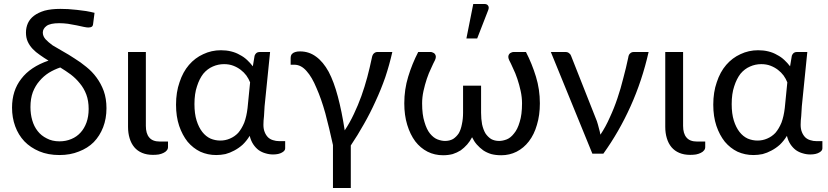

<svg xmlns="http://www.w3.org/2000/svg" viewBox="-20 -766 4125 957"><path d="M276.4 -61.5Q308.6 -61.5 335.9 -73.2Q362.3 -84 381.8 -105.5Q400.4 -126 411.1 -155.3Q421.9 -185.5 421.9 -222.7Q421.9 -263.7 410.2 -294.9Q398.4 -326.2 377.9 -350.6Q358.4 -375 333 -394.5Q307.6 -413.1 280.3 -429.7Q251 -419.9 223.6 -403.3Q197.3 -386.7 176.8 -362.3Q156.2 -338.9 143.6 -306.6Q131.8 -274.4 131.8 -232.4Q131.8 -197.3 140.6 -167Q149.4 -135.7 168 -112.3Q185.5 -89.8 212.9 -76.2Q240.2 -61.5 276.4 -61.5ZM444.3 -648.4Q443.4 -636.7 437.5 -632.8Q431.6 -628.9 419.9 -628.9Q413.1 -628.9 398.4 -631.8Q382.8 -635.7 362.3 -639.6Q341.8 -643.6 318.4 -647.5Q295.9 -650.4 275.4 -650.4Q230.5 -650.4 211.9 -636.7Q193.4 -623 193.4 -603.5Q193.4 -585.9 207 -570.3Q220.7 -555.7 242.2 -540Q264.6 -526.4 293.9 -509.8Q322.3 -494.1 351.6 -474.6Q381.8 -456.1 410.2 -432.6Q439.5 -409.2 460.9 -379.9Q483.4 -349.6 497.1 -312.5Q510.7 -274.4 510.7 -226.6Q510.7 -174.8 494.1 -131.8Q477.5 -88.9 447.3 -57.6Q417 -27.3 373 -10.7Q330.1 6.8 276.4 6.8Q219.7 6.8 175.8 -11.7Q131.8 -30.3 101.6 -61.5Q71.3 -93.8 55.7 -136.7Q40 -179.7 40 -229.5Q40 -314.5 85.9 -373Q130.9 -432.6 221.7 -463.9Q199.2 -477.5 178.7 -492.2Q158.2 -505.9 142.6 -522.5Q127 -539.1 118.2 -558.6Q109.4 -578.1 109.4 -603.5Q109.4 -628.9 119.1 -650.4Q128.9 -671.9 149.4 -687.5Q169.9 -703.1 202.1 -712.9Q235.4 -721.7 280.3 -721.7Q297.9 -721.7 319.3 -720.7Q340.8 -718.8 363.3 -716.8Q386.7 -713.9 409.2 -710.9Q431.6 -707 451.2 -702.1Q449.2 -684.6 444.3 -648.4Z M618.2 -506.8Q639.6 -506.8 707 -506.8Q707 -414.1 707 -138.7Q707 -100.6 723.6 -81.1Q740.2 -60.5 776.4 -60.5Q790 -60.5 817.4 -60.5Q817.4 -53.7 817.4 -33.2Q817.4 -23.4 811.5 -16.6Q805.7 -8.8 794.9 -3.9Q785.2 1 771.5 3.9Q757.8 5.9 742.2 5.9Q711.9 5.9 688.5 -3.9Q665 -13.7 649.4 -32.2Q633.8 -50.8 626 -77.1Q618.2 -102.5 618.2 -133.8Q618.2 -186.5 618.2 -293.9Q618.2 -346.7 618.2 -506.8Z M1226.6 -355.5Q1219.7 -373 1208 -389.6Q1196.3 -405.3 1179.7 -418Q1163.1 -430.7 1142.6 -438.5Q1122.1 -446.3 1096.7 -446.3Q1067.4 -446.3 1041 -434.6Q1013.7 -422.9 993.2 -398.4Q973.6 -373 961.9 -335.9Q949.2 -298.8 949.2 -247.1Q949.2 -199.2 960 -165Q970.7 -130.9 988.3 -108.4Q1005.9 -85.9 1029.3 -75.2Q1052.7 -65.4 1078.1 -65.4Q1103.5 -65.4 1126 -75.2Q1149.4 -85 1167 -103.5Q1184.6 -124 1197.3 -154.3Q1209 -185.5 1213.9 -227.5Q1217.8 -269.5 1226.6 -355.5ZM1401.4 -62.5Q1401.4 -53.7 1401.4 -26.4Q1401.4 -14.6 1385.7 -5.9Q1369.1 3.9 1340.8 3.9Q1321.3 3.9 1302.7 -2Q1285.2 -6.8 1269.5 -17.6Q1253.9 -29.3 1242.2 -46.9Q1230.5 -64.5 1224.6 -88.9Q1209 -63.5 1189.5 -44.9Q1169.9 -27.3 1147.5 -15.6Q1126 -3.9 1103.5 2Q1080.1 6.8 1057.6 6.8Q1015.6 6.8 978.5 -9.8Q942.4 -27.3 915 -59.6Q888.7 -92.8 873 -138.7Q857.4 -185.5 857.4 -244.1Q857.4 -306.6 875 -356.4Q891.6 -407.2 921.9 -442.4Q952.1 -477.5 993.2 -496.1Q1034.2 -515.6 1081.1 -515.6Q1108.4 -515.6 1131.8 -509.8Q1156.2 -503.9 1175.8 -492.2Q1195.3 -482.4 1211.9 -466.8Q1227.5 -452.1 1240.2 -435.5Q1243.2 -453.1 1249 -488.3Q1255.9 -506.8 1273.4 -506.8Q1291 -506.8 1326.2 -506.8Q1319.3 -438.5 1298.8 -236.3Q1297.9 -211.9 1295.9 -187.5Q1293 -164.1 1293 -143.6Q1293 -122.1 1299.8 -106.4Q1305.7 -91.8 1316.4 -81.1Q1327.1 -71.3 1340.8 -67.4Q1355.5 -62.5 1372.1 -62.5Q1381.8 -62.5 1401.4 -62.5Z M1935.5 -506.8Q1920.9 -442.4 1900.4 -380.9Q1878.9 -319.3 1851.6 -260.7Q1825.2 -202.1 1793.9 -147.5Q1762.7 -91.8 1728.5 -41Q1728.5 29.3 1728.5 170.9Q1706.1 170.9 1639.6 170.9Q1639.6 117.2 1639.6 -43Q1621.1 -127.9 1601.6 -201.2Q1581.1 -274.4 1557.6 -327.1Q1535.2 -381.8 1507.8 -412.1Q1480.5 -443.4 1447.3 -443.4Q1441.4 -443.4 1428.7 -443.4Q1428.7 -444.3 1428.7 -449.2Q1428.7 -456.1 1428.7 -475.6Q1428.7 -483.4 1430.7 -489.3Q1432.6 -495.1 1437.5 -499Q1442.4 -503.9 1452.1 -506.8Q1460.9 -509.8 1475.6 -509.8Q1520.5 -509.8 1555.7 -483.4Q1590.8 -458 1618.2 -408.2Q1644.5 -358.4 1664.1 -284.2Q1683.6 -210.9 1698.2 -116.2Q1723.6 -154.3 1744.1 -198.2Q1764.6 -241.2 1781.2 -287.1Q1797.9 -334 1810.5 -380.9Q1823.2 -428.7 1833 -475.6Q1835.9 -493.2 1843.8 -500Q1851.6 -506.8 1860.4 -506.8Q1885.7 -506.8 1935.5 -506.8Z M2601.6 -506.8Q2631.8 -448.2 2651.4 -383.8Q2670.9 -320.3 2670.9 -251Q2670.9 -191.4 2656.2 -143.6Q2642.6 -95.7 2616.2 -61.5Q2590.8 -28.3 2554.7 -9.8Q2519.5 7.8 2478.5 7.8Q2451.2 7.8 2428.7 2Q2406.2 -4.9 2388.7 -16.6Q2371.1 -29.3 2356.4 -45.9Q2342.8 -61.5 2333 -82Q2322.3 -61.5 2308.6 -45.9Q2293.9 -29.3 2276.4 -16.6Q2257.8 -4.9 2236.3 2Q2213.9 7.8 2188.5 7.8Q2146.5 7.8 2111.3 -9.8Q2075.2 -28.3 2049.8 -61.5Q2024.4 -95.7 2009.8 -143.6Q1995.1 -191.4 1995.1 -251Q1995.1 -320.3 2014.6 -383.8Q2034.2 -448.2 2064.5 -506.8Q2085 -506.8 2127.9 -506.8Q2131.8 -506.8 2137.7 -503.9Q2143.6 -502 2147.5 -497.1Q2151.4 -492.2 2152.3 -485.4Q2153.3 -477.5 2148.4 -466.8Q2139.6 -450.2 2128.9 -425.8Q2117.2 -402.3 2107.4 -373Q2097.7 -343.8 2090.8 -312.5Q2084 -281.2 2084 -251Q2084 -194.3 2095.7 -158.2Q2106.4 -121.1 2123 -100.6Q2140.6 -79.1 2160.2 -71.3Q2180.7 -63.5 2198.2 -63.5Q2220.7 -63.5 2238.3 -73.2Q2254.9 -84 2266.6 -101.6Q2277.3 -120.1 2282.2 -146.5Q2288.1 -172.9 2288.1 -204.1Q2288.1 -249 2288.1 -338.9Q2310.5 -338.9 2377.9 -338.9Q2377.9 -304.7 2377.9 -204.1Q2377.9 -172.9 2382.8 -146.5Q2388.7 -120.1 2399.4 -101.6Q2411.1 -84 2427.7 -73.2Q2445.3 -63.5 2467.8 -63.5Q2485.4 -63.5 2505.9 -71.3Q2525.4 -79.1 2542 -100.6Q2559.6 -121.1 2570.3 -158.2Q2582 -194.3 2582 -251Q2582 -281.2 2575.2 -312.5Q2568.4 -343.8 2558.6 -373Q2548.8 -402.3 2537.1 -425.8Q2526.4 -450.2 2517.6 -466.8Q2512.7 -477.5 2513.7 -485.4Q2514.6 -492.2 2518.6 -497.1Q2522.5 -502 2528.3 -503.9Q2534.2 -506.8 2539.1 -506.8Q2559.6 -506.8 2601.6 -506.8ZM2304.7 -574.2Q2313.5 -617.2 2338.9 -746.1Q2353.5 -746.1 2394.5 -746.1Q2408.2 -746.1 2413.1 -737.3Q2416 -733.4 2416 -727.5Q2416 -721.7 2413.1 -714.8Q2394.5 -668 2358.4 -574.2Q2344.7 -574.2 2304.7 -574.2Z M3212.9 -506.8Q3180.7 -364.3 3123 -236.3Q3065.4 -108.4 2987.3 0Q2968.8 0 2932.6 0Q2880.9 -127 2725.6 -506.8Q2744.1 -506.8 2798.8 -506.8Q2809.6 -506.8 2816.4 -501Q2824.2 -495.1 2826.2 -488.3Q2869.1 -378.9 2955.1 -162.1Q2960.9 -144.5 2964.8 -127.9Q2969.7 -111.3 2972.7 -94.7Q2999 -133.8 3019.5 -180.7Q3041 -226.6 3057.6 -276.4Q3074.2 -325.2 3086.9 -377Q3100.6 -427.7 3111.3 -478.5Q3113.3 -494.1 3121.1 -500Q3127.9 -506.8 3138.7 -506.8Q3163.1 -506.8 3212.9 -506.8Z M3295.9 -506.8Q3317.4 -506.8 3384.8 -506.8Q3384.8 -414.1 3384.8 -138.7Q3384.8 -100.6 3401.4 -81.1Q3418 -60.5 3454.1 -60.5Q3467.8 -60.5 3495.1 -60.5Q3495.1 -53.7 3495.1 -33.2Q3495.1 -23.4 3489.3 -16.6Q3483.4 -8.8 3472.7 -3.9Q3462.9 1 3449.2 3.9Q3435.5 5.9 3419.9 5.9Q3389.6 5.9 3366.2 -3.9Q3342.8 -13.7 3327.1 -32.2Q3311.5 -50.8 3303.7 -77.1Q3295.9 -102.5 3295.9 -133.8Q3295.9 -186.5 3295.9 -293.9Q3295.9 -346.7 3295.9 -506.8Z M3904.3 -355.5Q3897.5 -373 3885.7 -389.6Q3874 -405.3 3857.4 -418Q3840.8 -430.7 3820.3 -438.5Q3799.8 -446.3 3774.4 -446.3Q3745.1 -446.3 3718.8 -434.6Q3691.4 -422.9 3670.9 -398.4Q3651.4 -373 3639.6 -335.9Q3627 -298.8 3627 -247.1Q3627 -199.2 3637.7 -165Q3648.4 -130.9 3666 -108.4Q3683.6 -85.9 3707 -75.2Q3730.5 -65.4 3755.9 -65.4Q3781.2 -65.4 3803.7 -75.2Q3827.1 -85 3844.7 -103.5Q3862.3 -124 3875 -154.3Q3886.7 -185.5 3891.6 -227.5Q3895.5 -269.5 3904.3 -355.5ZM4079.1 -62.5Q4079.1 -53.7 4079.1 -26.4Q4079.1 -14.6 4063.5 -5.9Q4046.9 3.9 4018.6 3.9Q3999 3.9 3980.5 -2Q3962.9 -6.8 3947.3 -17.6Q3931.6 -29.3 3919.9 -46.9Q3908.2 -64.5 3902.3 -88.9Q3886.7 -63.5 3867.2 -44.9Q3847.7 -27.3 3825.2 -15.6Q3803.7 -3.9 3781.2 2Q3757.8 6.8 3735.4 6.8Q3693.4 6.8 3656.2 -9.8Q3620.1 -27.3 3592.8 -59.6Q3566.4 -92.8 3550.8 -138.7Q3535.2 -185.5 3535.2 -244.1Q3535.2 -306.6 3552.7 -356.4Q3569.3 -407.2 3599.6 -442.4Q3629.9 -477.5 3670.9 -496.1Q3711.9 -515.6 3758.8 -515.6Q3786.1 -515.6 3809.6 -509.8Q3834 -503.9 3853.5 -492.2Q3873 -482.4 3889.6 -466.8Q3905.3 -452.1 3918 -435.5Q3920.9 -453.1 3926.8 -488.3Q3933.6 -506.8 3951.2 -506.8Q3968.8 -506.8 4003.9 -506.8Q3997.1 -438.5 3976.6 -236.3Q3975.6 -211.9 3973.6 -187.5Q3970.7 -164.1 3970.7 -143.6Q3970.7 -122.1 3977.5 -106.4Q3983.4 -91.8 3994.1 -81.1Q4004.9 -71.3 4018.6 -67.4Q4033.2 -62.5 4049.8 -62.5Q4059.6 -62.5 4079.1 -62.5Z"/></svg>

Font: Lato
Style: Regular
Weight: 400
Designer: Lukasz Dziedzic with Adam Twardoch and Botio Nikoltchev
Version: Version 2.015; 2015-08-06; http://www.latofonts.com/